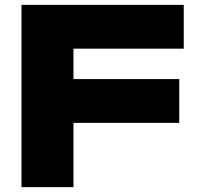

<svg xmlns="http://www.w3.org/2000/svg" viewBox="-20 -770 813 790"><path d="M717.5 -444.7V-264.4H172.7V-444.7ZM736.1 -569.7H180.4L282.3 -670.7V0H68.4V-750H736.1Z"/></svg>

Font: Unbounded Variable
Style: Regular
Weight: 400
Designer: Luke Prowse, Jean-Baptiste Morizot, Fátima Lázaro, Florian Runge
Foundry: NaN
Version: Version 1.600;FEAKit 1.0